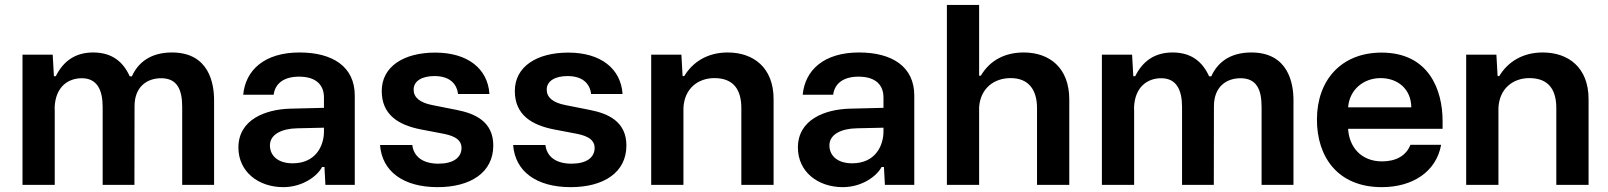

<svg xmlns="http://www.w3.org/2000/svg" viewBox="-20 -750 6526 779"><path d="M193.8 -528.3H71.3V0H202.1V-302.7L201.7 -314.9C205.6 -399.4 257.8 -432.6 312 -432.6C373 -432.6 396.5 -386.2 396.5 -316.4V0H525.4L525.9 -319.3C525.9 -398.4 576.7 -432.6 633.8 -432.6C698.2 -432.6 719.2 -387.7 719.2 -316.4V0H848.6V-343.8C848.6 -410.6 828.6 -537.1 677.7 -537.1C586.4 -537.1 538.6 -492.2 515.1 -440.4H506.3C480 -498.5 435.5 -537.1 357.9 -537.1C285.6 -537.1 236.8 -502 206.5 -440.9H198.7V-441.4Z M1129.4 9.3C1208.5 9.3 1268.6 -36.6 1286.6 -72.3H1296.4L1300.3 0H1419.4V-362.3C1419.4 -480 1329.1 -537.1 1195.3 -537.1C1052.7 -537.1 976.1 -465.3 966.8 -365.7H1090.3C1096.7 -414.1 1135.3 -439 1193.4 -439C1263.7 -439 1294.4 -404.3 1294.4 -354.5V-312.5L1157.2 -309.1C1057.1 -306.2 947.3 -265.1 947.3 -151.4C947.3 -53.2 1028.3 9.3 1129.4 9.3ZM1075.2 -160.2C1075.2 -205.6 1124.5 -228.5 1187 -229.5L1294.4 -231.9V-216.3C1294.4 -159.2 1261.7 -87.4 1167.5 -87.4C1107.9 -87.4 1075.2 -118.2 1075.2 -160.2Z M1755.4 9.3C1888.2 9.3 1981.4 -49.3 1981.4 -159.7C1981.4 -256.3 1908.2 -289.1 1834.5 -303.7L1733.9 -323.7C1683.1 -333.5 1658.2 -355 1658.2 -386.2C1658.2 -422.9 1694.3 -441.4 1742.7 -441.4C1799.3 -441.4 1832.5 -415 1838.4 -368.7H1965.8C1959 -471.7 1877.4 -536.6 1745.6 -536.6C1618.2 -536.6 1528.8 -480 1528.8 -380.9C1528.8 -283.2 1598.1 -242.2 1689 -224.6L1773.4 -208.5C1806.6 -202.1 1852.5 -191.4 1852.5 -149.9C1852.5 -110.4 1818.8 -85.9 1758.8 -85.9C1696.8 -85.9 1658.7 -113.3 1652.8 -161.6H1522C1529.8 -54.7 1616.2 9.3 1755.4 9.3Z M2295.4 9.3C2428.2 9.3 2521.5 -49.3 2521.5 -159.7C2521.5 -256.3 2448.2 -289.1 2374.5 -303.7L2273.9 -323.7C2223.1 -333.5 2198.2 -355 2198.2 -386.2C2198.2 -422.9 2234.4 -441.4 2282.7 -441.4C2339.4 -441.4 2372.6 -415 2378.4 -368.7H2505.9C2499 -471.7 2417.5 -536.6 2285.6 -536.6C2158.2 -536.6 2068.8 -480 2068.8 -380.9C2068.8 -283.2 2138.2 -242.2 2229 -224.6L2313.5 -208.5C2346.7 -202.1 2392.6 -191.4 2392.6 -149.9C2392.6 -110.4 2358.9 -85.9 2298.8 -85.9C2236.8 -85.9 2198.7 -113.3 2192.9 -161.6H2062C2069.8 -54.7 2156.2 9.3 2295.4 9.3Z M2744.6 -528.3H2622.1V0H2752.9V-302.7V-312.5C2756.8 -391.1 2812.5 -433.1 2878.4 -433.1C2960.4 -433.1 2987.8 -380.9 2987.8 -311.5V0H3118.7V-347.7C3118.7 -476.1 3036.6 -537.1 2932.6 -537.1C2849.6 -537.1 2790 -497.6 2756.3 -441.4H2749.5Z M3399.4 9.3C3478.5 9.3 3538.6 -36.6 3556.6 -72.3H3566.4L3570.3 0H3689.5V-362.3C3689.5 -480 3599.1 -537.1 3465.3 -537.1C3322.8 -537.1 3246.1 -465.3 3236.8 -365.7H3360.4C3366.7 -414.1 3405.3 -439 3463.4 -439C3533.7 -439 3564.5 -404.3 3564.5 -354.5V-312.5L3427.2 -309.1C3327.1 -306.2 3217.3 -265.1 3217.3 -151.4C3217.3 -53.2 3298.3 9.3 3399.4 9.3ZM3345.2 -160.2C3345.2 -205.6 3394.5 -228.5 3457 -229.5L3564.5 -231.9V-216.3C3564.5 -159.2 3531.7 -87.4 3437.5 -87.4C3377.9 -87.4 3345.2 -118.2 3345.2 -160.2Z M3821.8 -730V0H3952.6V-315.9C3958.5 -392.6 4013.7 -433.1 4080.6 -433.1C4153.3 -433.1 4187.5 -385.7 4187.5 -311.5V0H4318.4V-346.2C4318.4 -476.1 4236.8 -537.1 4133.8 -537.1C4060.1 -537.1 3998 -507.8 3959.5 -442.9H3952.6V-730Z M4573.2 -528.3H4450.7V0H4581.5V-302.7L4581.1 -314.9C4585 -399.4 4637.2 -432.6 4691.4 -432.6C4752.4 -432.6 4775.9 -386.2 4775.9 -316.4V0H4904.8L4905.3 -319.3C4905.3 -398.4 4956.1 -432.6 5013.2 -432.6C5077.6 -432.6 5098.6 -387.7 5098.6 -316.4V0H5228V-343.8C5228 -410.6 5208 -537.1 5057.1 -537.1C4965.8 -537.1 4918 -492.2 4894.5 -440.4H4885.7C4859.4 -498.5 4814.9 -537.1 4737.3 -537.1C4665 -537.1 4616.2 -502 4585.9 -440.9H4578.1V-441.4Z M5586.4 9.3C5711.9 9.3 5807.6 -53.7 5827.1 -162.6H5702.6C5685.1 -117.7 5643.1 -95.2 5587.4 -95.2C5502.4 -95.2 5453.6 -153.8 5449.7 -227.5H5833V-259.3C5833 -385.3 5777.3 -536.6 5585.4 -536.6C5422.9 -536.6 5323.2 -425.8 5323.2 -264.6C5323.2 -113.8 5407.2 9.3 5586.4 9.3ZM5449.7 -314.5C5455.1 -386.7 5512.7 -433.1 5581.5 -433.1C5649.9 -433.1 5705.1 -390.1 5706.1 -314.5Z M6051.3 -528.3H5928.7V0H6059.6V-302.7V-312.5C6063.5 -391.1 6119.1 -433.1 6185.1 -433.1C6267.1 -433.1 6294.4 -380.9 6294.4 -311.5V0H6425.3V-347.7C6425.3 -476.1 6343.3 -537.1 6239.3 -537.1C6156.2 -537.1 6096.7 -497.6 6063 -441.4H6056.2Z"/></svg>

Font: Faust Sans Bold
Style: Regular
Weight: 700
Designer: Andreas Faust
Version: Version 1.003;Glyphs 3.1.2 (3151)